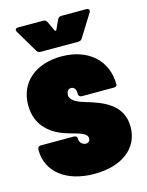

<svg xmlns="http://www.w3.org/2000/svg" viewBox="-109 -768 644 843"><g transform="rotate(-15 213.0 -346.0)"><path d="M47 -682 107 -581C111 -574 117 -571 125 -571H296C304 -571 310 -574 314 -581L377 -682C379 -685 380 -688 380 -691C380 -696 375 -700 367 -700H253C245 -700 239 -696 236 -689L216 -646C214 -642 210 -642 208 -646L188 -689C185 -696 179 -700 171 -700H57C49 -700 44 -697 44 -691C44 -688 45 -685 47 -682ZM215 8C338 8 421 -52 421 -151C421 -253 332 -285 261 -306C234 -314 191 -327 191 -357C191 -368 197 -383 212 -383C224 -383 234 -374 234 -357V-351C234 -342 240 -336 249 -336H394C403 -336 409 -340 409 -346C409 -455 330 -528 207 -528C90 -528 11 -463 11 -358C11 -258 83 -215 139 -197C182 -183 232 -177 232 -149C232 -138 225 -130 213 -130C201 -130 184 -139 184 -161C184 -169 178 -174 169 -174H19C10 -174 4 -168 4 -159V-156C4 -58 87 8 215 8Z"/></g></svg>

Font: Barlow Condensed Black
Style: Regular
Weight: 900
Width: 3
Designer: Jeremy Tribby
Foundry: Tribby Type
Version: Version 1.422;hotconv 1.0.109;makeotfexe 2.5.65596